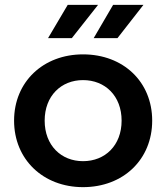

<svg xmlns="http://www.w3.org/2000/svg" viewBox="-20 -764 685 791"><path d="M178 -607H276L384 -744H259ZM366 -607H464L571 -744H446ZM322 7C488 7 607 -107 607 -267C607 -427 488 -540 322 -540C158 -540 38 -427 38 -267C38 -107 158 7 322 7ZM322 -100C232 -100 164 -165 164 -267C164 -369 232 -434 322 -434C413 -434 481 -369 481 -267C481 -165 413 -100 322 -100Z"/></svg>

Font: Montserrat Lite SemiBold
Style: Regular
Weight: 600
Designer: Julieta Ulanovsky
Foundry: Julieta Ulanovsky
Version: Version 7.200;PS 007.200;hotconv 1.0.88;makeotf.lib2.5.64775